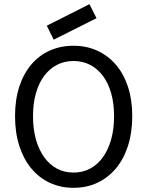

<svg xmlns="http://www.w3.org/2000/svg" viewBox="-20 -887 704 919"><path d="M204 -764 408 -867 442 -800 237 -697ZM332 12Q270 12 218.5 -12Q167 -36 130 -80.5Q93 -125 72.5 -188.5Q52 -252 52 -331Q52 -410 72.5 -472.5Q93 -535 130 -578.5Q167 -622 218.5 -645Q270 -668 332 -668Q394 -668 445.5 -644.5Q497 -621 534.5 -577.5Q572 -534 592.5 -471.5Q613 -409 613 -331Q613 -252 592.5 -188.5Q572 -125 534.5 -80.5Q497 -36 445.5 -12Q394 12 332 12ZM332 -61Q376 -61 411.5 -80Q447 -99 472.5 -134.5Q498 -170 512 -219.5Q526 -269 526 -331Q526 -392 512 -441Q498 -490 472.5 -524Q447 -558 411.5 -576.5Q376 -595 332 -595Q288 -595 252.5 -576.5Q217 -558 191.5 -524Q166 -490 152 -441Q138 -392 138 -331Q138 -269 152 -219.5Q166 -170 191.5 -134.5Q217 -99 252.5 -80Q288 -61 332 -61Z"/></svg>

Font: Pinyin1712
Style: Regular
Weight: 400
Version: Version 1